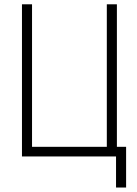

<svg xmlns="http://www.w3.org/2000/svg" viewBox="-20 -713 626 875"><path d="M80.1 0V-693.4H126V-43.9H466.8V-693.4H512.7V-43.9H554.7V141.6H508.8V0Z"/></svg>

Font: Cascadia Code ExtraLight
Style: Regular
Weight: 200
Monospace: yes
Designer: Aaron Bell
Foundry: Saja Typeworks
Version: Version 2407.024; ttfautohint (v1.8.4)